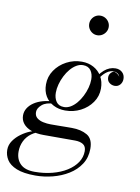

<svg xmlns="http://www.w3.org/2000/svg" viewBox="-149 -834 847 1165"><g transform="rotate(10 274.0 -252.0)"><path d="M152.5 260Q78.5 260 35.8 242.5Q-7 225 -24.8 196.5Q-42.5 168 -42.5 135.5Q-42.5 105 -24.5 79Q-6.5 53 20.5 33.5Q47.5 14 75 3Q102.5 -8 121.5 -8H150.5Q110.5 -1 83 19.5Q55.5 40 41.2 69.8Q27 99.5 27 134.5Q27 181.5 55.8 210Q84.5 238.5 143.5 238.5Q202 238.5 252.8 225.2Q303.5 212 341.5 188Q379.5 164 400.8 132Q422 100 422 62.5Q422 33 402.8 21Q383.5 9 352.5 9Q343 9 322.8 9Q302.5 9 277.2 9Q252 9 227.5 9Q203 9 184.2 9Q165.5 9 159 9Q114 9 82 -3Q50 -15 32.8 -36.5Q15.5 -58 15.5 -86.5Q15.5 -110.5 28.2 -131.2Q41 -152 64.5 -167.8Q88 -183.5 119.5 -192.2Q151 -201 188.5 -201L187.5 -188Q140.5 -188 115 -166Q89.5 -144 89.5 -120.5Q89.5 -97 105.2 -84.2Q121 -71.5 144.2 -66.8Q167.5 -62 189.5 -62Q207 -62 232.2 -62.2Q257.5 -62.5 282 -62.8Q306.5 -63 320.5 -63Q377 -63 415 -41Q453 -19 453 42Q453 96.5 426.2 137.5Q399.5 178.5 355.2 205.8Q311 233 258 246.5Q205 260 152.5 260ZM261.5 -160Q221 -160 189 -176.5Q157 -193 138.5 -223.5Q120 -254 120 -296.5Q120 -344.5 146.8 -383.8Q173.5 -423 217.2 -446.2Q261 -469.5 311.5 -469.5Q352 -469.5 384 -452Q416 -434.5 434.5 -402.8Q453 -371 453 -328.5Q453 -281 426.2 -242.8Q399.5 -204.5 356 -182.2Q312.5 -160 261.5 -160ZM251.5 -179.5Q272 -179.5 291.8 -191.2Q311.5 -203 328.5 -223.2Q345.5 -243.5 358.2 -268.8Q371 -294 378.2 -321Q385.5 -348 385.5 -373Q385.5 -406 370 -428Q354.5 -450 321.5 -450Q301 -450 281.2 -438.2Q261.5 -426.5 244.5 -406.5Q227.5 -386.5 214.8 -361.2Q202 -336 194.8 -309Q187.5 -282 187.5 -257Q187.5 -224 203 -201.8Q218.5 -179.5 251.5 -179.5ZM519.5 -465Q545 -465 561.2 -449.8Q577.5 -434.5 577.5 -409.5Q577.5 -389 564.8 -374.2Q552 -359.5 531.5 -359.5Q513 -359.5 498.5 -371.2Q484 -383 484 -404Q484 -418.5 492.5 -429.2Q501 -440 513.5 -444Q524 -441.5 533.5 -435.5Q543 -429.5 549.5 -419Q545 -432 534.2 -438.5Q523.5 -445 510.5 -445Q490 -445 471.2 -432.2Q452.5 -419.5 436.2 -397.2Q420 -375 406 -346.5L392 -354.5Q418.5 -410 450.2 -437.5Q482 -465 519.5 -465ZM374 -643.5Q357.5 -643.5 344 -651.8Q330.5 -660 322.5 -673.8Q314.5 -687.5 314.5 -704Q314.5 -720.5 322.5 -734.2Q330.5 -748 344 -756Q357.5 -764 374 -764Q390.5 -764 404.2 -756Q418 -748 426.2 -734.2Q434.5 -720.5 434.5 -704Q434.5 -687.5 426.2 -673.8Q418 -660 404.2 -651.8Q390.5 -643.5 374 -643.5Z"/></g></svg>

Font: Bodoni Moda SC
Style: Italic
Weight: 400
Italic angle: -13°
Designer: Owen Earl
Foundry: indestructible type
Version: Version 2.005